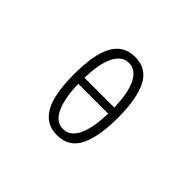

<svg xmlns="http://www.w3.org/2000/svg" viewBox="-145 -962 1290 1290"><g transform="rotate(45 500.0 -317.0)"><path d="M358 -291Q359 -227 368.5 -174Q378 -121 395 -83Q412 -45 438 -24Q464 -3 500 -3Q536 -3 562 -24Q588 -45 605 -83Q622 -121 631 -174Q640 -227 642 -291ZM642 -349Q640 -412 631 -464Q622 -516 604.5 -553Q587 -590 561 -610.5Q535 -631 500 -631Q465 -631 439 -610.5Q413 -590 395.5 -553Q378 -516 369 -464Q360 -412 358 -349ZM708 -317Q708 -137 660 -41Q612 55 500 55Q444 55 404.5 30.5Q365 6 340 -41Q315 -88 303.5 -157.5Q292 -227 292 -317Q292 -407 303.5 -476.5Q315 -546 340 -593Q365 -640 404.5 -664.5Q444 -689 500 -689Q612 -689 660 -593Q708 -497 708 -317Z"/></g></svg>

Font: NanumGothicCoding
Style: Regular
Weight: 400
Monospace: yes
Designer: Kwon Bruce; Nicolas Noh; Sung-woo Choi; Go-un Cha; Soo-hyun Park;
Foundry: NHN Corporation
Version: Version 2.000;PS 1;hotconv 1.0.49;makeotf.lib2.0.14853